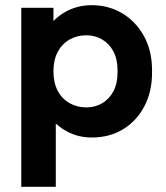

<svg xmlns="http://www.w3.org/2000/svg" viewBox="-20 -520 640 740"><path d="M62 200V-490H186V-376L160 -406Q188 -450 233.5 -475Q279 -500 333 -500Q399 -500 451.5 -468.5Q504 -437 535 -380.5Q566 -324 566 -250V-240Q566 -165 535.5 -108.5Q505 -52 453 -21Q401 10 334 10Q282 10 239 -13Q196 -36 167 -75L195 -107V200ZM313 -106Q346 -106 373.5 -122Q401 -138 417 -168Q433 -198 433 -240V-250Q433 -292 417 -322Q401 -352 373.5 -368Q346 -384 313 -384Q277 -384 248 -367.5Q219 -351 202.5 -320Q186 -289 186 -245Q186 -201 202.5 -170Q219 -139 248 -122.5Q277 -106 313 -106Z"/></svg>

Font: SUSE Thin
Style: Bold
Weight: 700
Version: Version 1.000